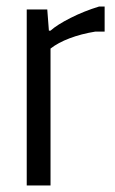

<svg xmlns="http://www.w3.org/2000/svg" viewBox="-20 -569 352 589"><path d="M62 -540H125L130 -475H135Q155 -493 196.5 -514Q238 -535 284 -549H301V-472H272Q229 -465 193.5 -451.5Q158 -438 135 -420V0H62Z"/></svg>

Font: Encode Sans Compressed
Style: Regular
Weight: 400
Designer: Pablo Impallari, Andres Torresi
Foundry: Pablo Impallari, Andres Torresi
Version: Version 1.000; ttfautohint (v1.00) -l 8 -r 50 -G 200 -x 14 -